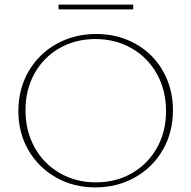

<svg xmlns="http://www.w3.org/2000/svg" viewBox="-20 -811 833 836"><path d="M60 -327Q60 -423 104 -499.5Q148 -576 225.5 -619.5Q303 -663 399 -663Q494 -663 570.5 -620Q647 -577 690 -501Q733 -425 733 -331Q733 -235 689 -158.5Q645 -82 567.5 -38.5Q490 5 395 5Q300 5 223.5 -38.5Q147 -82 103.5 -157.5Q60 -233 60 -327ZM703 -327Q703 -417 663.5 -488.5Q624 -560 553.5 -600.5Q483 -641 395 -641Q308 -641 238.5 -601Q169 -561 130 -490.5Q91 -420 91 -331Q91 -241 130.5 -169.5Q170 -98 240 -57.5Q310 -17 398 -17Q485 -17 554.5 -57Q624 -97 663.5 -167.5Q703 -238 703 -327ZM235 -791H560V-770H235Z"/></svg>

Font: Ysabeau Extralight
Style: Regular
Weight: 200
Designer: Christian Thalmann (Catharsis Fonts)
Version: Version 0.003